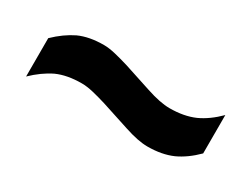

<svg xmlns="http://www.w3.org/2000/svg" viewBox="-31 -630 682 521"><g transform="rotate(30 310.0 -370.0)"><path d="M49.8 -400.4Q80.1 -429.7 112.3 -445.3Q144.5 -460 190.4 -460Q206.1 -460 226.6 -455.1Q247.1 -450.2 269.5 -443.4Q312.5 -429.7 356.4 -415Q400.4 -400.4 429.7 -400.4Q474.6 -400.4 507.8 -415Q540 -429.7 570.3 -460Q570.3 -419.9 570.3 -339.8Q540 -309.6 507.8 -294.9Q474.6 -280.3 429.7 -280.3Q400.4 -280.3 356.4 -294.9Q312.5 -309.6 269.5 -323.2Q247.1 -330.1 226.6 -335Q206.1 -339.8 190.4 -339.8Q144.5 -339.8 112.3 -325.2Q80.1 -309.6 49.8 -280.3Q49.8 -320.3 49.8 -400.4Z"/></g></svg>

Font: Alibu-Mazigh Belqasem 1
Style: Bold
Weight: 400
Designer: Mazigh Mubarik Belqasem
Version: Version 1.0